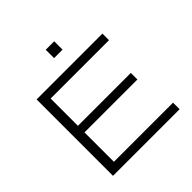

<svg xmlns="http://www.w3.org/2000/svg" viewBox="-222 -1044 1219 1219"><g transform="rotate(-45 388.0 -434.0)"><path d="M106 0V-686H697V-627H173V-382H648V-323H173V-59H704V0ZM370 -793V-868H446V-793Z"/></g></svg>

Font: Archivo SemiExpanded ExtraLight
Style: Regular
Weight: 250
Width: 6
Designer: Hector Gatti
Foundry: Omnibus-Type
Version: Version 2.001